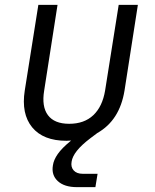

<svg xmlns="http://www.w3.org/2000/svg" viewBox="-20 -570 640 791"><path d="M297 201Q245 201 218 176Q191 151 198 111Q201 89 218 64.5Q235 40 273 9Q265 10 254 10Q158 10 112.5 -45.5Q67 -101 82 -197L138 -550H217L162 -197Q151 -131 177.5 -95.5Q204 -60 265 -60Q327 -60 364.5 -95.5Q402 -131 413 -197L469 -550H548L493 -197Q473 -74 381 -22L353 -1Q316 27 297 51Q278 75 275 96Q271 118 283.5 132Q296 146 321 146H382L373 201Z"/></svg>

Font: JetBrains Mono NL Light
Style: Italic
Weight: 300
Italic angle: -9°
Designer: Philipp Nurullin, Konstantin Bulenkov
Foundry: JetBrains
Version: Version 2.304; ttfautohint (v1.8.4.7-5d5b)